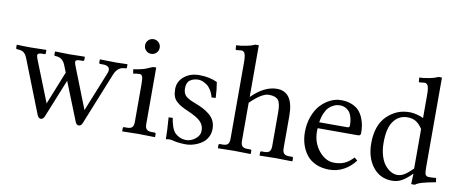

<svg xmlns="http://www.w3.org/2000/svg" viewBox="-63 -961 2953 1236"><g transform="rotate(10 1413.0 -343.0)"><path d="M202.1 -409.7Q202.1 -401.9 193.4 -401.9H177.7Q149.4 -401.9 149.4 -386.2Q149.4 -378.4 158.2 -356L263.2 -91.8L350.1 -308.6L332 -354Q313 -401.9 267.6 -401.9Q258.3 -401.9 258.3 -409.2V-428.7L260.3 -430.7Q316.4 -428.7 351.1 -428.7L450.7 -430.7L453.6 -428.7V-409.7Q453.6 -401.9 444.3 -401.9H425.8Q397.5 -401.9 397.5 -387.7Q397.5 -378.4 406.7 -356L510.7 -91.8L615.2 -350.6Q620.1 -361.8 620.1 -372.6Q620.1 -401.9 575.2 -401.9H559.6Q556.2 -401.9 553.7 -404.1Q551.3 -406.2 551.3 -409.2V-428.7L553.7 -430.7Q619.6 -428.7 656.7 -428.7L731 -430.7L732.4 -428.7V-409.7Q732.4 -401.9 719.7 -401.9Q673.3 -401.9 651.4 -347.2L515.1 -9.3Q506.8 12.2 491.7 12.2Q476.1 12.2 468.3 -7.8L368.2 -258.3L267.6 -9.8Q258.8 12.2 243.7 12.2Q228 12.2 219.7 -7.8L83.5 -354Q72.8 -381.8 58.1 -391.8Q43.5 -401.9 19.5 -401.9Q8.3 -401.9 8.3 -409.2V-428.7L10.3 -430.7Q57.1 -428.7 101.1 -428.7L199.7 -430.7L202.1 -428.2Z M836.2 -536.9Q822.3 -550.8 822.3 -570.8Q822.3 -590.8 836.2 -604.7Q850.1 -618.7 870.1 -618.7Q890.1 -618.7 904.1 -604.7Q918 -590.8 918 -570.8Q918 -550.8 904.1 -536.9Q890.1 -522.9 870.1 -522.9Q850.1 -522.9 836.2 -536.9ZM918 -71.8Q918 -49.3 927.7 -38.6Q937.5 -27.8 960.9 -27.8H980Q988.3 -27.8 988.3 -19.5V-1L986.3 1Q918 -1 878.9 -1L775.4 1L773.4 -1V-19.5Q773.4 -27.8 781.2 -27.8H800.3Q824.2 -27.8 833.7 -38.6Q843.3 -49.3 843.3 -71.8V-320.8Q843.3 -357.9 837.9 -370.1Q832.5 -382.3 820.8 -382.3Q803.2 -382.3 778.8 -377.4L773.9 -404.8Q819.3 -412.6 837.2 -417.7Q855 -422.9 877.9 -433.6Q895.5 -441.9 902.8 -441.9H918Z M1052.2 -140.1 1079.1 -141.1Q1082 -116.7 1091.1 -88.6Q1100.1 -60.5 1115.2 -44.9Q1125.5 -34.2 1144.8 -24.9Q1164.1 -15.6 1189 -15.6Q1218.8 -15.6 1247.6 -37.6Q1276.4 -59.6 1276.4 -93.3Q1276.4 -126.5 1253.7 -150.1Q1231 -173.8 1172.9 -199.2Q1141.1 -212.9 1124 -222.4Q1106.9 -231.9 1090.8 -246.6Q1074.7 -261.2 1068.4 -280.3Q1062 -299.3 1062 -326.7Q1062 -376.5 1101.6 -409.2Q1141.1 -441.9 1200.2 -441.9Q1268.1 -441.9 1318.4 -417.5Q1326.7 -371.1 1329.1 -315.4L1302.2 -314Q1294.9 -342.8 1281 -363.5Q1267.1 -384.3 1251.2 -394Q1235.4 -403.8 1222.9 -408Q1210.4 -412.1 1200.7 -412.1Q1167.5 -412.1 1145.5 -396.2Q1123.5 -380.4 1123.5 -342.3Q1123.5 -312 1139.6 -294.7Q1155.8 -277.3 1196.8 -262.2Q1231 -249.5 1254.6 -237.5Q1278.3 -225.6 1300 -208.3Q1321.8 -190.9 1332.8 -168Q1343.8 -145 1343.8 -115.7Q1343.8 -87.4 1332.3 -64.5Q1320.8 -41.5 1303.7 -27.6Q1286.6 -13.7 1265.4 -4.4Q1244.1 4.9 1225.6 8.5Q1207 12.2 1191.4 12.2Q1141.6 12.2 1101.6 1.5Q1093.3 -1 1082.5 -1Q1073.7 -1 1059.1 2Q1059.1 -53.7 1052.2 -140.1Z M1543.5 -697.8V-359.4Q1626 -441.9 1708 -441.9Q1815.9 -441.9 1815.9 -283.7V-71.8Q1815.9 -49.3 1825.7 -38.6Q1835.4 -27.8 1858.9 -27.8H1877.9Q1886.2 -27.8 1886.2 -19.5V-1L1884.3 1Q1815.9 -1 1776.9 -1L1673.3 1L1671.4 -1V-19.5Q1671.4 -27.8 1679.2 -27.8H1698.2Q1722.2 -27.8 1731.7 -38.6Q1741.2 -49.3 1741.2 -71.8V-294.9Q1741.2 -354 1724.1 -374.5Q1707 -395 1663.6 -395Q1617.7 -395 1543.5 -321.8V-71.8Q1543.5 -49.3 1553 -38.6Q1562.5 -27.8 1586.4 -27.8H1605.5Q1613.8 -27.8 1613.8 -19.5V-1L1611.8 1Q1543.5 -1 1504.4 -1L1400.9 1L1398.9 -1V-19.5Q1398.9 -27.8 1406.7 -27.8H1425.8Q1449.7 -27.8 1459.2 -38.6Q1468.8 -49.3 1468.8 -71.8V-572.8Q1468.8 -614.3 1461.7 -629.9Q1454.6 -645.5 1439 -645.5L1406.7 -642.1Q1401.4 -642.1 1401.4 -647L1399.4 -672.4Q1424.8 -672.4 1468.8 -681.2Q1495.1 -686 1521.5 -697.8Z M2012.7 -276.9H2196.3Q2210.9 -276.9 2210.9 -290.5Q2210.9 -323.7 2203.1 -347.9Q2195.3 -372.1 2182.4 -384.5Q2169.4 -397 2155.8 -402.3Q2142.1 -407.7 2127 -407.7Q2117.7 -407.7 2107.7 -406Q2097.7 -404.3 2081.8 -396.5Q2065.9 -388.7 2053.2 -375.7Q2040.5 -362.8 2029.1 -337.2Q2017.6 -311.5 2012.7 -276.9ZM2276.4 -93.3 2296.4 -76.7Q2267.1 -36.1 2223.4 -12Q2179.7 12.2 2127.9 12.2Q2078.1 12.2 2039.6 -5.4Q2001 -22.9 1978.3 -53Q1955.6 -83 1944.1 -120.1Q1932.6 -157.2 1932.6 -199.2Q1932.6 -253.9 1949.7 -300.8Q1966.8 -347.7 1994.6 -377.9Q2022.5 -408.2 2057.1 -425Q2091.8 -441.9 2127.9 -441.9Q2166 -441.9 2195.3 -430.4Q2224.6 -418.9 2242.2 -400.6Q2259.8 -382.3 2271 -356.9Q2282.2 -331.5 2286.4 -306.9Q2290.5 -282.2 2290.5 -254.9Q2290.5 -237.8 2272.5 -237.8H2009.3Q2008.3 -227.1 2008.3 -217.8Q2008.3 -143.1 2052 -90.1Q2095.7 -37.1 2151.9 -37.1Q2191.9 -37.1 2220.7 -50.5Q2249.5 -64 2276.4 -93.3Z M2666 -89.4V-348.1Q2646 -378.4 2623.5 -392.8Q2601.1 -407.2 2567.9 -407.2Q2508.3 -407.2 2474.1 -356.9Q2443.4 -312 2443.4 -220.7Q2443.4 -173.8 2454.6 -136.2Q2465.8 -98.6 2484.1 -76.2Q2502.4 -53.7 2523.4 -42Q2544.4 -30.3 2565.4 -30.3Q2589.4 -30.3 2611.6 -43.9Q2633.8 -57.6 2666 -89.4ZM2740.7 -697.8V-119.6Q2740.7 -78.6 2744.6 -66.9Q2746.6 -60.5 2753.2 -56.4Q2759.8 -52.2 2766.6 -52.2Q2800.8 -52.2 2815.9 -54.7L2819.8 -27.3Q2766.6 -17.6 2734.9 -8.8Q2703.1 0 2688.5 12.2H2664.6L2667.5 -57.1Q2635.3 -23.4 2605 -5.6Q2574.7 12.2 2539.6 12.2Q2460 12.2 2412.8 -48.3Q2365.7 -108.9 2365.7 -203.1Q2365.7 -319.3 2428.2 -381.8Q2460.4 -412.1 2495.6 -427Q2530.8 -441.9 2578.6 -441.9Q2595.2 -441.9 2622.3 -435.5Q2649.4 -429.2 2666 -419.9V-572.8Q2666 -614.3 2658.9 -629.9Q2651.9 -645.5 2636.2 -645.5L2604 -642.1Q2598.6 -642.1 2598.6 -647L2596.7 -672.4Q2622.1 -672.4 2666 -681.2Q2692.4 -686 2718.8 -697.8Z"/></g></svg>

Font: Libertinage
Style: f
Weight: 400
Designer: OSP
Foundry: OSP
Version: Version 1.0; 2008; OFL relea